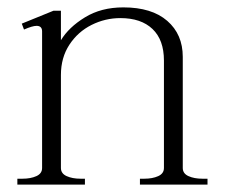

<svg xmlns="http://www.w3.org/2000/svg" viewBox="-20 -500 609 520"><path d="M542 -16V0H359V-16H371Q393 -16 408.5 -23Q424 -30 424 -45V-336Q424 -392 393 -421.5Q362 -451 306 -451Q265 -451 228 -432.5Q191 -414 168 -379Q145 -344 145 -297V-45Q145 -30 160.5 -23Q176 -16 198 -16H210V0H27V-16H41Q63 -16 78.5 -23Q94 -30 94 -45V-415Q94 -430 79 -430Q68 -430 45 -420L39 -436L125 -471H145V-391Q166 -426 210 -453Q254 -480 314 -480Q391 -480 433 -443.5Q475 -407 475 -346V-45Q475 -30 490.5 -23Q506 -16 528 -16Z"/></svg>

Font: Taviraj ExtraLight
Style: Regular
Weight: 275
Designer: Katatrad Team
Foundry: CadsonDemak
Version: Version 1.001